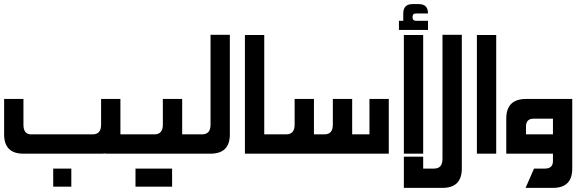

<svg xmlns="http://www.w3.org/2000/svg" viewBox="-20 -746 2847 932"><path d="M0 -265.6H93.8V-140.6Q93.8 -93.8 130.9 -93.8H429.7Q470.7 -93.8 470.7 -140.6V-265.6H564.5V-93.8Q564.5 0 470.7 0H93.8Q0 0 0 -93.8ZM238.3 160.2V72.3H326.2V160.2Z M540.5 -93.8H729.5Q770.5 -93.8 770.5 -140.6V-265.6H864.3V0H491.2ZM815.4 72.3V160.2H637.7V72.3Z M841.3 -93.8H960.9Q1002 -93.8 1002 -140.6V-577.1H1095.7V-93.8Q1095.7 0 1002 0H791Z M1168.9 0V-576.2H1262.7V0Z M1554.7 -93.8Q1595.7 -93.8 1595.7 -140.6V-265.6H1689.5V-93.8H1773.4V-265.6H1867.2V0H1189.5L1238.8 -93.8H1369.1Q1410.2 -93.8 1410.2 -140.6V-265.6H1503.9V-93.8Z M1940.4 0V-576.2H2034.2V0ZM2127.9 -577.1H2221.7V72.3Q2221.7 166 2127.9 166H1940.4V14.6H2034.2V72.3H2086.9Q2127.9 72.3 2127.9 25.4ZM1916.5 -600.6V-645H1937.5V-680.7Q1937.5 -726.1 1982.4 -726.1H2013.2Q2057.6 -726.1 2057.6 -680.7H2000Q1982.4 -680.7 1982.4 -663.1Q1982.4 -645 2000 -645H2057.6V-600.6Z M2294.9 0V-576.2H2388.7V0Z M2664.1 -93.8V-169.9H2570.3Q2533.2 -169.9 2533.2 -131.8V-93.8ZM2757.8 72.3Q2757.8 166 2664.1 166H2531.2L2572.3 72.3H2625Q2664.1 72.3 2664.1 36.1V0H2437.5V-169.9Q2437.5 -265.6 2533.2 -265.6H2757.8Z"/></svg>

Font: Aswaq
Style: Regular
Weight: 400
Designer: Husham Jawad
Version: Version 1.000;November 3, 2021;FontCreator 14.0.0.2814 32-bi